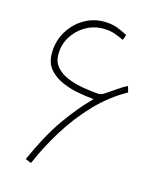

<svg xmlns="http://www.w3.org/2000/svg" viewBox="-97 -692 653 769"><g transform="rotate(15 229.0 -307.5)"><path d="M279.3 -308.1Q250 -310.5 214.1 -317.1Q178.2 -323.7 145.5 -338.1Q112.8 -352.5 91.6 -377.4Q70.3 -402.3 70.3 -441.9Q70.3 -491.7 93.8 -531.7Q117.2 -571.8 155.8 -595.2Q194.3 -618.7 239.3 -618.7Q272.9 -618.7 297.4 -609.1Q321.8 -599.6 338.9 -589.8L331.1 -567.4Q316.9 -574.2 294.9 -582.5Q272.9 -590.8 244.6 -590.8Q205.1 -590.8 171.4 -571.3Q137.7 -551.8 117.2 -518.8Q96.7 -485.8 96.7 -445.3Q96.7 -413.6 114.7 -392.8Q132.8 -372.1 162.4 -359.9Q191.9 -347.7 226.3 -341.8Q260.7 -335.9 293 -333.5Q294.4 -333.5 300.3 -334.5Q306.2 -335.4 312 -338.9Q337.9 -355.5 358.2 -369.9Q378.4 -384.3 398.9 -395L406.2 -369.6Q337.4 -331.5 280.8 -272.5Q224.1 -213.4 179.7 -142.1Q135.3 -70.8 103.5 3.9L79.1 -5.9Q127.4 -114.3 176.3 -183.8Q225.1 -253.4 279.3 -308.1Z"/></g></svg>

Font: Vazirmatn FD NL Thin
Style: Regular
Weight: 100
Designer: Saber Rastikerdar
Foundry: Saber Rastikerdar
Version: Version 33.003